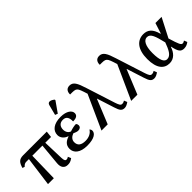

<svg xmlns="http://www.w3.org/2000/svg" viewBox="112 -1756 2712 2712"><g transform="rotate(-45 1468.5 -399.5)"><path d="M109 0H226L236 -440H438L408 -119C400 -39 436 7 500 7C532 7 559 3 600 -28L580 -75C564 -62 551 -59 540 -59C521 -59 507 -71 505 -126L495 -440H610L621 -536H149C68 -536 39 -499 15 -416L49 -405C71 -431 91 -440 115 -440H168Z M910 -605 1021 -763V-775C979 -812 925 -828 911 -775L871 -620ZM887 10C1030 10 1087 -39 1087 -90C1087 -108 1078 -123 1068 -131C1041 -84 986 -56 917 -56C834 -56 789 -88 789 -156C789 -204 822 -237 869 -254C893 -242 927 -231 944 -231C979 -230 1004 -249 1004 -280C1004 -294 1000 -310 987 -321C961 -322 908 -312 865 -296C826 -309 803 -345 803 -394C803 -445 829 -494 899 -494C963 -494 988 -452 986 -375C1058 -375 1086 -400 1086 -442C1086 -493 1026 -546 905 -546C771 -546 692 -486 692 -395C692 -341 730 -294 790 -275V-270C732 -251 676 -217 676 -137C676 -56 742 10 887 10Z M1178 0H1302L1450 -363H1453L1535 -107C1563 -18 1584 7 1637 7C1664 7 1695 -9 1721 -28L1702 -75C1684 -65 1673 -59 1652 -59C1622 -59 1610 -86 1590 -145L1452 -576C1410 -711 1379 -770 1307 -770C1241 -770 1223 -718 1225 -674C1355 -674 1353 -678 1407 -507Z M1771 0H1895L2043 -363H2046L2128 -107C2156 -18 2177 7 2230 7C2257 7 2288 -9 2314 -28L2295 -75C2277 -65 2266 -59 2245 -59C2215 -59 2203 -86 2183 -145L2045 -576C2003 -711 1972 -770 1900 -770C1834 -770 1816 -718 1818 -674C1948 -674 1946 -678 2000 -507Z M2532 10C2622 10 2679 -56 2707 -143H2711C2735 -29 2760 7 2825 7C2868 7 2898 -11 2920 -28L2901 -75C2887 -67 2874 -59 2861 -59C2830 -59 2816 -89 2767 -251L2914 -536H2791L2740 -378H2734C2702 -503 2642 -546 2558 -546C2435 -546 2349 -451 2349 -257C2349 -65 2427 10 2532 10ZM2548 -56C2495 -56 2461 -115 2461 -265C2461 -412 2505 -480 2564 -480C2635 -480 2658 -398 2696 -244C2657 -138 2620 -56 2548 -56Z"/></g></svg>

Font: Noto Serif Medium
Style: Regular
Weight: 500
Designer: Monotype Design Team
Foundry: Monotype Imaging Inc.
Version: Version 2.013